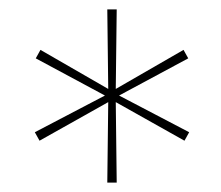

<svg xmlns="http://www.w3.org/2000/svg" viewBox="-20 -748 469 408"><path d="M228 -728 226 -559 370 -642 380 -624 233 -545 382 -467 372 -449 226 -531 228 -360H208L210 -531L64 -449L54 -467L203 -545L56 -624L66 -642L210 -559L208 -728Z"/></svg>

Font: Poppins Devanagari Thin
Style: Regular
Weight: 100
Designer: Ninad Kale (Devanagari), Jonny Pinhorn (Latin)
Foundry: Indian Type Foundry
Version: 4.005